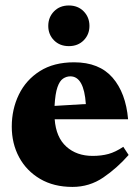

<svg xmlns="http://www.w3.org/2000/svg" viewBox="-20 -684 522 718"><path d="M257 -451Q351 -451 400.8 -393.8Q450.5 -336.5 459 -238H184.5Q189.5 -170.5 228 -135.8Q266.5 -101 326.5 -101Q359 -101 385.5 -108.2Q412 -115.5 441 -135L461 -104.5Q418 -55.5 366.2 -20.2Q314.5 15 251 15Q181 15 130 -15Q79 -45 51.5 -96Q24 -147 24 -210.5Q24 -275.5 50.5 -330.2Q77 -385 129 -418Q181 -451 257 -451ZM243 -398.5Q228.5 -398.5 215.8 -390Q203 -381.5 194.8 -357.8Q186.5 -334 184 -288L301 -295Q294 -398.5 243 -398.5ZM237.5 -511.5Q203.5 -511.5 182 -533.2Q160.5 -555 160.5 -587Q160.5 -619.5 182 -641.5Q203.5 -663.5 237.5 -663.5Q271.5 -663.5 293 -641.5Q314.5 -619.5 314.5 -587Q314.5 -555 293 -533.2Q271.5 -511.5 237.5 -511.5Z"/></svg>

Font: Newsreader 16pt ExtraBold
Style: Regular
Weight: 800
Designer: Hugues Gentile
Foundry: Production Type
Version: Version 1.003; ttfautohint (v1.8.3)